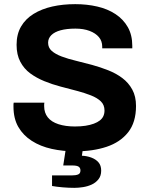

<svg xmlns="http://www.w3.org/2000/svg" viewBox="-20 -718 719 926"><path d="M343 12Q283 12 229 0Q175 -12 133.5 -38.5Q92 -65 68.5 -105.5Q45 -146 45 -204Q45 -209 45 -214.5Q45 -220 46 -223H194Q193 -220 193 -215Q193 -210 193 -206Q193 -174 210.5 -152Q228 -130 262 -119Q296 -108 341 -108Q370 -108 392.5 -111.5Q415 -115 432.5 -121.5Q450 -128 461.5 -137Q473 -146 478.5 -158Q484 -170 484 -185Q484 -212 466.5 -229Q449 -246 418.5 -258Q388 -270 350 -280Q312 -290 272 -300.5Q232 -311 194 -326.5Q156 -342 126 -364Q96 -386 78 -420Q60 -454 60 -502Q60 -553 81.5 -590Q103 -627 142 -651Q181 -675 232 -686.5Q283 -698 343 -698Q399 -698 449 -686.5Q499 -675 537 -650Q575 -625 596.5 -587Q618 -549 618 -497V-485H473V-493Q473 -520 457 -539Q441 -558 412 -569Q383 -580 344 -580Q302 -580 272.5 -572Q243 -564 227.5 -548.5Q212 -533 212 -512Q212 -488 229.5 -472.5Q247 -457 277.5 -445.5Q308 -434 346 -425Q384 -416 424 -405Q464 -394 502 -379Q540 -364 570 -341.5Q600 -319 618 -286Q636 -253 636 -207Q636 -128 598 -80Q560 -32 494 -10Q428 12 343 12ZM339 188Q312 188 282.5 185.5Q253 183 231 179V128H326Q345 128 356.5 123.5Q368 119 368 104Q368 92 359.5 86Q351 80 328 80H285L300 -17H382L375 33Q399 34 420.5 42Q442 50 455 65Q468 80 468 105Q468 130 455 146.5Q442 163 422.5 172Q403 181 380.5 184.5Q358 188 339 188Z"/></svg>

Font: Archivo SemiBold
Style: Bold
Weight: 700
Version: Version 2.001